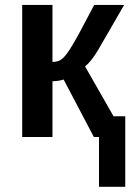

<svg xmlns="http://www.w3.org/2000/svg" viewBox="-20 -548 521 768"><path d="M481 -83V199.2H376V0H355.5L234.4 -230Q226.1 -227.1 214.4 -225.1Q202.6 -223.1 189.9 -223.1V0H68.8V-528.3H189.9V-300.3Q202.6 -300.3 212.4 -303.5Q222.2 -306.6 230 -314Q241.7 -323.7 258.3 -349.1Q274.9 -374.5 294.4 -410.6L356.9 -528.3H476.6L374.5 -351.6Q345.7 -302.7 320.3 -282.2L434.1 -83Z"/></svg>

Font: Arimo SemiBold
Style: Regular
Weight: 600
Designer: Steve Matteson
Foundry: Monotype Imaging Inc.
Version: Version 1.33